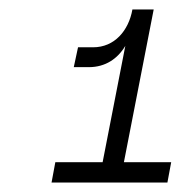

<svg xmlns="http://www.w3.org/2000/svg" viewBox="-20 -750 382 406"><path d="M89 -364H334L342 -407H242L305 -730H260C252 -685 222 -650 177 -650H145L136 -608H168C203 -608 229 -626 245 -653L197 -407H97Z"/></svg>

Font: Uncut Sans Light Italic
Style: Regular
Weight: 300
Italic angle: -11°
Designer: Kasper Nordkvist
Foundry: UNCUT.wtf
Version: Version 1.304;Glyphs 3.2 (3246)